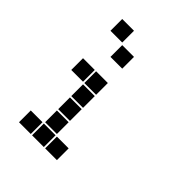

<svg xmlns="http://www.w3.org/2000/svg" viewBox="-220 -920 1039 1039"><g transform="rotate(45 300.0 -400.0)"><path d="M106 -795Q105 -795 105 -795Q105 -795 105 -794V-706Q105 -705 105 -705Q105 -705 106 -705H194Q195 -705 195 -705Q195 -705 195 -706V-794Q195 -795 195 -795Q195 -795 194 -795ZM206 -695Q205 -695 205 -695Q205 -695 205 -694V-606Q205 -605 205 -605Q205 -605 206 -605H294Q295 -605 295 -605Q295 -605 295 -606V-694Q295 -695 295 -695Q295 -695 294 -695ZM106 -495Q105 -495 105 -495Q105 -495 105 -494V-406Q105 -405 105 -405Q105 -405 106 -405H194Q195 -405 195 -405Q195 -405 195 -406V-494Q195 -495 195 -495Q195 -495 194 -495ZM206 -495Q205 -495 205 -495Q205 -495 205 -494V-406Q205 -405 205 -405Q205 -405 206 -405H294Q295 -405 295 -405Q295 -405 295 -406V-494Q295 -495 295 -495Q295 -495 294 -495ZM206 -395Q205 -395 205 -395Q205 -395 205 -394V-306Q205 -305 205 -305Q205 -305 206 -305H294Q295 -305 295 -305Q295 -305 295 -306V-394Q295 -395 295 -395Q295 -395 294 -395ZM206 -295Q205 -295 205 -295Q205 -295 205 -294V-206Q205 -205 205 -205Q205 -205 206 -205H294Q295 -205 295 -205Q295 -205 295 -206V-294Q295 -295 295 -295Q295 -295 294 -295ZM206 -195Q205 -195 205 -195Q205 -195 205 -194V-106Q205 -105 205 -105Q205 -105 206 -105H294Q295 -105 295 -105Q295 -105 295 -106V-194Q295 -195 295 -195Q295 -195 294 -195ZM106 -95Q105 -95 105 -95Q105 -95 105 -94V-6Q105 -5 105 -5Q105 -5 106 -5H194Q195 -5 195 -5Q195 -5 195 -6V-94Q195 -95 195 -95Q195 -95 194 -95ZM206 -95Q205 -95 205 -95Q205 -95 205 -94V-6Q205 -5 205 -5Q205 -5 206 -5H294Q295 -5 295 -5Q295 -5 295 -6V-94Q295 -95 295 -95Q295 -95 294 -95ZM306 -95Q305 -95 305 -95Q305 -95 305 -94V-6Q305 -5 305 -5Q305 -5 306 -5H394Q395 -5 395 -5Q395 -5 395 -6V-94Q395 -95 395 -95Q395 -95 394 -95Z"/></g></svg>

Font: Doto Black
Style: Regular
Weight: 900
Monospace: yes
Version: Version 1.000